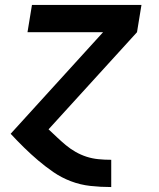

<svg xmlns="http://www.w3.org/2000/svg" viewBox="-20 -540 640 775"><path d="M428 215Q386 215 345 210.5Q304 206 266 191.5Q228 177 196 155Q164 133 134.5 108Q105 83 77 55.5Q49 28 23 0L396 -410H91L109 -520H551L533 -410L176 -18Q193 -2 210.5 14.5Q228 31 246 46Q264 61 285 73Q306 85 329 92.5Q352 100 377 102.5Q402 105 428 105H429V215Z"/></svg>

Font: Iosevka Aile Extrabold
Style: Italic
Weight: 800
Italic angle: -9°
Designer: Belleve Invis
Foundry: Belleve Invis
Version: Version 31.1.0; ttfautohint (v1.8.4)